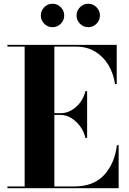

<svg xmlns="http://www.w3.org/2000/svg" viewBox="-20 -985 673 1005"><path d="M380.7 -903.9Q380.7 -929.1 398.7 -947.2Q416.7 -965.4 441.9 -965.4Q467.1 -965.4 485.1 -947.2Q503.1 -929.1 503.1 -903.9Q503.1 -878.7 485.1 -860.7Q467.1 -842.7 441.9 -842.7Q416.7 -842.7 398.7 -860.7Q380.7 -878.7 380.7 -903.9ZM193.7 -903.9Q193.7 -929.1 211.7 -947.2Q229.7 -965.4 254.9 -965.4Q280.1 -965.4 298.1 -947.2Q316.1 -929.1 316.1 -903.9Q316.1 -878.7 298.1 -860.7Q280.1 -842.7 254.9 -842.7Q229.7 -842.7 211.7 -860.7Q193.7 -878.7 193.7 -903.9ZM427 -263Q419.5 -296.5 399.5 -323.8Q379.5 -351 352.8 -367.2Q326 -383.5 297.5 -383.5H264.5V-9H367.5Q470.5 -9 525.5 -69.5Q580.5 -130 592 -225H601V0H19V-9H109V-741H19V-750H591V-545H582Q574.5 -598.5 548.5 -643Q522.5 -687.5 479.2 -714.2Q436 -741 377.5 -741H264.5V-392.5H297.5Q340.5 -392.5 378 -425.2Q415.5 -458 427 -508H436V-263Z"/></svg>

Font: Bodoni* 24pt
Style: Bold
Weight: 700
Version: Version 2.3